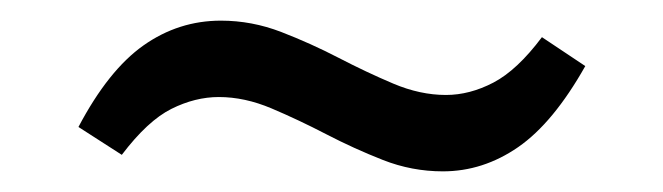

<svg xmlns="http://www.w3.org/2000/svg" viewBox="-20 -448 642 186"><path d="M409 -282Q379 -282 351 -293Q323 -304 296 -318Q269 -332 243 -343Q217 -354 192 -354Q169 -354 146 -342.5Q123 -331 98 -298L56 -325Q85 -380 119 -404Q153 -428 194 -428Q224 -428 252.5 -417Q281 -406 308 -392Q335 -378 361 -367Q387 -356 412 -356Q435 -356 458 -368Q481 -380 505 -412L547 -384Q516 -329 482 -305.5Q448 -282 409 -282Z"/></svg>

Font: Bitter Thin Medium
Style: Regular
Weight: 500
Version: Version 3.021